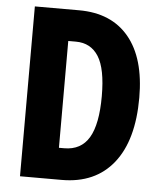

<svg xmlns="http://www.w3.org/2000/svg" viewBox="-52 -759 675 804"><g transform="rotate(5 286.0 -357.0)"><path d="M531 -371Q531 -192 454.5 -96Q378 0 237 0H62V-714H248Q384 -714 457.5 -625.5Q531 -537 531 -371ZM374 -364Q374 -479 341.5 -530.5Q309 -582 246 -582H214V-133H236Q307 -133 340.5 -189.5Q374 -246 374 -364Z"/></g></svg>

Font: Noto Sans Arabic ExtCond ExtBd
Style: Regular
Weight: 800
Width: 2
Designer: Monotype Design Team, Nadine Chahine, Nizar Qandah and Khaled Hosny
Foundry: Monotype Imaging Inc.
Version: Version 2.012; ttfautohint (v1.8.4.7-5d5b)